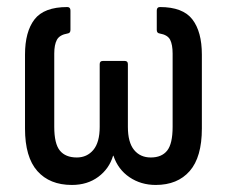

<svg xmlns="http://www.w3.org/2000/svg" viewBox="-20 -517 644 545"><path d="M184 8Q121 8 86 -31.5Q51 -71 51 -152V-362Q51 -427 78 -462Q105 -497 171 -497Q180 -497 180 -487V-432Q180 -423 172 -422Q149 -418 141.5 -404Q134 -390 134 -365V-157Q134 -109 150 -89.5Q166 -70 198 -70Q227 -70 245 -91.5Q263 -113 263 -157V-335Q263 -344 272 -344H334Q343 -344 343 -335V-157Q343 -113 360.5 -91.5Q378 -70 408 -70Q439 -70 454.5 -89.5Q470 -109 470 -157V-365Q470 -390 463 -404Q456 -418 433 -422Q425 -423 425 -432V-487Q425 -497 434 -497Q499 -497 526 -462Q553 -427 553 -362V-152Q553 -71 518.5 -31.5Q484 8 422 8Q380 8 347.5 -14Q315 -36 302 -75H301Q290 -38 259 -15Q228 8 184 8Z"/></svg>

Font: Sofia Sans Condensed Medium
Style: Regular
Weight: 500
Designer: Botio Nikoltchev, Ani Petrova
Foundry: lettersoup
Version: Version 4.101; ttfautohint (v1.8.4.7-5d5b)